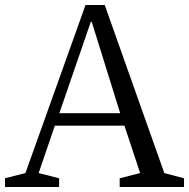

<svg xmlns="http://www.w3.org/2000/svg" viewBox="-24 -750 758 770"><path d="M475 -246 538 -56 456 -35V0H714V-35L635 -56L396 -730H319L78 -56L-4 -35V0H213V-35L131 -56L196 -246ZM214 -296 340 -662H344L458 -296Z"/></svg>

Font: GradeGX
Style: Regular
Weight: 100
Width: 1
Designer: Adam Twardoch
Foundry: Adam Twardoch
Version: Version 2.002; DEVELOPMENT